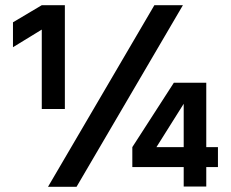

<svg xmlns="http://www.w3.org/2000/svg" viewBox="-20 -720 890 740"><path d="M575 -700H685L275 0H165ZM141 -606 30 -538V-634L141 -700H230V-300H141ZM688 -76H490V-153L650 -401H775V-153H820V-76H775V-1H688ZM688 -153V-320L583 -153Z"/></svg>

Font: PT Root UI Bold
Style: Regular
Weight: 700
Designer: Vitaly Kuzmin
Foundry: ParaType Ltd.
Version: Version 2.000G